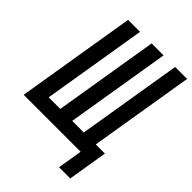

<svg xmlns="http://www.w3.org/2000/svg" viewBox="-253 -848 1113 1113"><g transform="rotate(45 303.5 -291.5)"><path d="M444 152 469 0H2L123 -735H221L115 -92H210L316 -735H414L308 -92H403L509 -735H607L501 -92H576L536 152Z"/></g></svg>

Font: Iosevka SmBd Ex Obl
Style: Regular
Weight: 600
Width: 7
Italic angle: -9°
Monospace: yes
Designer: Belleve Invis
Foundry: Belleve Invis
Version: Version 32.5.0; ttfautohint (v1.8.4)